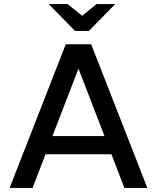

<svg xmlns="http://www.w3.org/2000/svg" viewBox="-20 -917 766 937"><path d="M301 -701H425L699 0H587L524 -164H202L139 0H27ZM218 -897H310L381 -840L451 -897H542L414 -766H346ZM236 -253H490L363 -582Z"/></svg>

Font: LT Superior Semi-bold
Style: Regular
Weight: 600
Designer: Daniel Lyons
Foundry: LyonsType
Version: Version 1.0